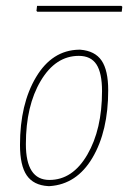

<svg xmlns="http://www.w3.org/2000/svg" viewBox="-20 -627 436 653"><path d="M393 -607 396 -604 394 -587H107L104 -590L106 -607ZM248 -458H253Q303 -454 325.5 -421Q348 -388 348 -320Q348 -181 294.5 -90.5Q241 0 149 6H144Q94 3 71 -30.5Q48 -64 48 -134Q48 -273 102.5 -364.5Q157 -456 248 -458ZM248 -437Q169 -437 118.5 -352Q68 -267 68 -137Q68 -15 148 -15Q227 -15 277 -101Q327 -187 327 -317Q327 -379 308 -408Q289 -437 248 -437Z"/></svg>

Font: Alegreya Sans Thin
Style: Italic
Weight: 100
Italic angle: -7°
Designer: Juan Pablo del Peral
Foundry: Huerta Tipografica
Version: Version 2.007